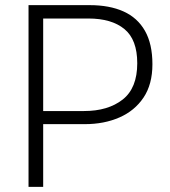

<svg xmlns="http://www.w3.org/2000/svg" viewBox="-20 -727 661 747"><path d="M91 0V-707H329Q406 -707 460.5 -682.5Q515 -658 544 -607Q573 -556 573 -477Q573 -399 538.5 -347.5Q504 -296 444.5 -270Q385 -244 310 -244H148V0ZM148 -295H307Q400 -295 457 -339.5Q514 -384 514 -481Q514 -573 464 -614Q414 -655 324 -655H148Z"/></svg>

Font: Onest ExtraLight
Style: Regular
Weight: 250
Designer: Dmitri Voloshin, Andrey Kudryavtsev
Foundry: Dmitri Voloshin, Andrey Kudryavtsev
Version: Version 1.000;gftools[0.9.33]